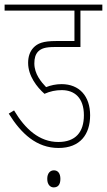

<svg xmlns="http://www.w3.org/2000/svg" viewBox="-20 -642 464 833"><path d="M248 -251C303 -251 344 -218 344 -142C344 -69 308 -26 233 -26C151 -26 89 -82 41 -163L18 -149C72 -62 139 0 234 0C328 0 371 -59 371 -142C371 -224 325 -277 247 -277C223 -277 200 -272 180 -264C159 -286 129 -321 129 -367C129 -390 134 -406 145 -418C159 -432 177 -438 217 -438H329V-596H424V-622H0V-596H303V-464H223C167 -464 143 -454 125 -435C109 -418 102 -395 102 -369C102 -313 140 -264 173 -235C198 -246 221 -251 248 -251ZM185 134C185 160 199 171 213 171C230 171 242 161 242 134C242 110 231 97 214 97C198 97 185 109 185 134Z"/></svg>

Font: Noto Sans Devanagari UI ExtraCondensed Thin
Style: Regular
Weight: 100
Width: 2
Designer: Jelle Bosma - Monotype Design Team
Foundry: Monotype Imaging Inc.
Version: Version 2.004